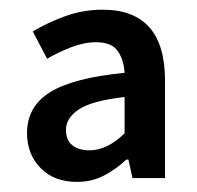

<svg xmlns="http://www.w3.org/2000/svg" viewBox="-20 -761 402 392"><path d="M137.2 -389.6Q90.3 -389.6 62.7 -418Q35.2 -446.3 35.2 -489.3Q35.2 -543.5 82.3 -572.8Q129.4 -602.1 234.4 -612.3Q232.4 -640.6 219.7 -657.7Q207 -674.8 176.3 -674.8Q151.9 -674.8 125.5 -664.6Q99.1 -654.3 76.2 -641.1L46.9 -696.8Q76.2 -714.4 112.8 -727.8Q149.4 -741.2 189.5 -741.2Q316.9 -741.2 316.9 -596.7V-397.5H250.5L242.2 -435.1H237.8Q217.8 -416 192.6 -402.8Q167.5 -389.6 137.2 -389.6ZM163.1 -454.1Q198.7 -454.1 234.4 -488.8V-563Q167 -555.2 140.9 -537.6Q114.7 -520 114.7 -496.1Q114.7 -474.6 127.7 -464.4Q140.6 -454.1 163.1 -454.1Z"/></svg>

Font: Akatab
Style: Bold
Weight: 700
Designer: SIL Global
Foundry: SIL Global
Version: Version 4.100